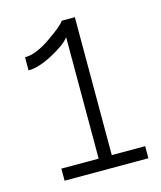

<svg xmlns="http://www.w3.org/2000/svg" viewBox="-91 -639 591 706"><g transform="rotate(-15 204.0 -285.5)"><path d="M387 -46V0H68V-46H210V-508Q191 -483 137 -454.5Q83 -426 45 -426V-476Q87 -476 144.5 -516Q202 -556 210 -571H260V-46Z"/></g></svg>

Font: Raleway-v4020 Light
Style: Regular
Weight: 300
Designer: Matt McInerney, Pablo Impallari, Rodrigo Fuenzalida
Foundry: Matt McInerney, Pablo Impallari, Rodrigo Fuenzalida
Version: Version 4.020;PS 004.020;hotconv 1.0.88;makeotf.lib2.5.64775